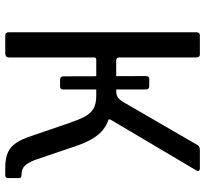

<svg xmlns="http://www.w3.org/2000/svg" viewBox="-45 -737 782 732"><g transform="rotate(90 346.0 -371.0)"><path d="M284 -209Q271 -209 271 -222L270 -536Q270 -543 273 -546Q276 -549 281 -549H309Q321 -549 321 -536V-220Q321 -209 310 -209ZM117 0Q109 0 106 -3.5Q103 -7 103 -14V-728Q103 -742 115 -742H188Q199 -742 199 -729V-435Q199 -423 211 -423H348L376 -403Q423 -402 453.5 -386.5Q484 -371 504.5 -339.5Q525 -308 541 -257L590 -113Q600 -87 612 -74.5Q624 -62 648 -62Q659 -62 659 -52V-11Q659 0 648 0H619Q584 0 561.5 -10Q539 -20 524.5 -42Q510 -64 498 -101L449 -244Q437 -279 425.5 -301.5Q414 -324 395.5 -335.5Q377 -347 345 -347H208Q199 -347 199 -339V-15Q199 0 183 0ZM325 -379 326 -423Q346 -423 356 -433Q366 -443 376 -462L533 -733Q538 -742 553 -742H622Q629 -742 631 -738Q633 -734 630 -729L437 -403Q434 -398 435.5 -393Q437 -388 444 -384Z"/></g></svg>

Font: Libre Franklin
Style: Regular
Weight: 400
Designer: Pablo Impallari, Rodrigo Fuenzalida, Nhung Nguyen
Foundry: Impallari Type
Version: Version 3.000